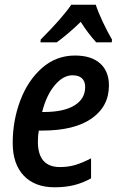

<svg xmlns="http://www.w3.org/2000/svg" viewBox="-20 -786 503 816"><path d="M34 -178Q34 -274 66.5 -359.5Q99 -445 159 -497.5Q219 -550 299 -550Q368 -550 405.5 -516.5Q443 -483 443 -423Q443 -334 369.5 -282.5Q296 -231 159 -231H145Q141 -211 141 -184Q141 -76 235 -76Q269 -76 298.5 -84.5Q328 -93 367 -113V-28Q331 -8 294 1Q257 10 212 10Q128 10 81 -39.5Q34 -89 34 -178ZM167 -310Q251 -310 296.5 -338Q342 -366 342 -416Q342 -440 328.5 -453Q315 -466 288 -466Q248 -466 212.5 -423.5Q177 -381 159 -310ZM153 -618Q245 -710 283 -766H387Q397 -735 417 -692.5Q437 -650 456 -618L455 -606H389Q355 -643 323 -693Q267 -639 221 -606H152Z"/></svg>

Font: Noto Sans UI NarrowMedium
Style: Italic
Weight: 500
Width: 4
Italic angle: -12°
Designer: Monotype Design Team
Foundry: Monotype Imaging Inc.
Version: Version 1.001